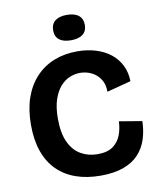

<svg xmlns="http://www.w3.org/2000/svg" viewBox="-96 -954 871 1044"><g transform="rotate(-10 340.0 -432.5)"><path d="M376 14Q299 14 238.5 -7.5Q178 -29 135.5 -71.5Q93 -114 71 -177Q49 -240 49 -323Q49 -407 71.5 -472Q94 -537 136.5 -582.5Q179 -628 237 -651Q295 -674 366 -674Q421 -674 468 -659.5Q515 -645 549 -618Q583 -591 602.5 -552Q622 -513 623 -464L490 -429Q490 -471 471.5 -499Q453 -527 423.5 -541.5Q394 -556 361 -556Q332 -556 303.5 -544.5Q275 -533 251.5 -506.5Q228 -480 213.5 -437Q199 -394 199 -332Q199 -251 222.5 -201Q246 -151 287 -127.5Q328 -104 379 -104Q434 -104 464.5 -126.5Q495 -149 508.5 -184.5Q522 -220 523 -260L649 -239Q648 -186 633 -139.5Q618 -93 586 -58.5Q554 -24 502 -5Q450 14 376 14ZM344 -739Q302 -739 279.5 -756.5Q257 -774 257 -808Q257 -843 279.5 -861Q302 -879 344 -879Q387 -879 409.5 -861Q432 -843 432 -808Q432 -775 409.5 -757Q387 -739 344 -739Z"/></g></svg>

Font: Bricolage Grotesque 96pt ExtraBold
Style: Bold
Weight: 700
Version: Version 1.001;gftools[0.9.33.dev8+g029e19f]